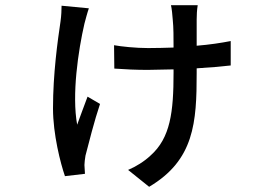

<svg xmlns="http://www.w3.org/2000/svg" viewBox="-20 -624 1040 739"><path d="M322 -592 217 -602C217 -586 216 -563 213 -542C202 -468 184 -340 184 -207C184 -107 213 5 230 54L307 45C307 36 305 20 305 11C305 3 307 -13 309 -25C320 -68 344 -162 365 -224L317 -252C304 -216 287 -173 277 -144C256 -259 281 -429 305 -533C309 -548 316 -575 322 -592ZM419 -450 420 -360C460 -357 506 -355 548 -355L648 -357V-344C648 -193 636 -93 559 -25C536 -3 502 18 473 30L554 95C728 -8 737 -153 737 -343V-361C787 -364 832 -368 868 -372V-466C832 -459 787 -452 737 -448V-549C737 -566 738 -586 741 -604H638C641 -594 644 -562 645 -547C648 -519 648 -480 648 -441C616 -440 583 -439 550 -439C502 -439 446 -445 419 -450Z"/></svg>

Font: Noto Sans CJK SC Medium
Style: Regular
Weight: 500
Designer: Ryoko NISHIZUKA 西塚涼子 (kana, bopomofo & ideographs); Paul D. Hunt (Latin, Greek & Cyrillic); Sandoll Communications 산돌커뮤니
Foundry: Adobe
Version: Version 2.004;hotconv 1.0.118;makeotfexe 2.5.65603